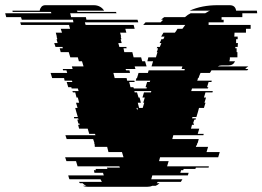

<svg xmlns="http://www.w3.org/2000/svg" viewBox="-175 -720 1011 740"><path d="M759 -654H679V-644H687V-634H629V-624H791V-609H773V-594H729L728 -579H741V-569H735V-554H742L741 -539H732V-534H737V-519H740V-499H711V-495Q711 -490 709 -484H731Q724 -468 706 -468H680Q671 -468 664 -464H782Q776 -461 770 -454H782Q781 -452 778 -449H640Q639 -447 637.5 -444.5Q636 -442 634 -439H598Q596 -435 594 -430Q592 -425 590 -419H588Q588 -418 587.5 -417Q587 -416 587 -414L585 -409H641L640 -404H629L623 -384H628L626 -379H565L562 -369H645L644 -364H617L611 -344H619L613 -324H617L611 -304H592L588 -289L582 -269H567L565 -264H580L579 -259H574L569 -244H573L572 -239H565L561 -224H593L587 -204H610L609 -199H493L489 -184H591L587 -169H586L583 -159H581L580 -154H627L621 -134H672L666 -114H442L438 -99H475L469 -79H630L629 -74H580L578 -69H533L531 -64H523L520 -54H552L549 -44H412L409 -33L408 -29H528L522 -19H433Q432 -17 429 -14H440Q433 -7 425 -4H412Q404 0 392 0H164Q152 0 144 -4H157Q150 -7 143 -14H133Q130 -17 129 -19H218Q216 -21 215 -24Q214 -27 212 -29H93Q92 -30 92 -31Q92 -32 91 -33L88 -44H225L222 -54H189L187 -64H195L193 -69H239L237 -74H287L285 -79H124L118 -99H81L76 -114H301L295 -134H243L238 -154H191L189 -159H191L188 -169H189L184 -184H82L77 -199H193L191 -204H169L163 -224H130L126 -239H132L131 -244H127L123 -259H128L126 -264H111L110 -269H125L119 -289L115 -304H124L118 -324H130L125 -344H120L115 -364H106L104 -369H128L125 -379H101L100 -384H88L82 -404H104L102 -409H74L72 -419H26L20 -439H84L81 -449H68L67 -454H105L102 -464H147L141 -484H129L125 -499H96L90 -519H59L55 -534H67L66 -539H39L34 -554H47L43 -569H46L43 -579H44L40 -594H64L59 -609H95L91 -624H-94L-97 -634H108L106 -644H-91L-94 -654H-151L-155 -669H23L22 -671V-674H-126Q-127 -676 -127 -679H-22Q-21 -687 -15.5 -693.5Q-10 -700 0 -700H186Q200 -700 210.5 -694Q221 -688 226 -679H121L124 -674H272Q272 -673 274 -669H95Q96 -668 96 -667L99 -654H156L158 -644H355L358 -634H152L155 -624H340L344 -609H308L312 -594H288L292 -579H290L293 -569H290L294 -554H281L285 -539H312L313 -534H301L304 -519H335L340 -499H369L373 -484H384L390 -464H344L347 -454H309L311 -449H324L326 -439H262L267 -419H313L315 -409H343L344 -404H323L328 -384H339L341 -379H390L391 -384H386L392 -404H402L404 -409H348L351 -419H353L359 -439H395L398 -449H536L537 -454H525L528 -464H409L415 -484H393L395 -492Q396 -494 396 -496Q396 -498 397 -499H426L432 -519H429Q431 -523 432 -526.5Q433 -530 434 -534H429Q431 -538 431 -539H441L447 -554H440Q442 -558 444 -561.5Q446 -565 447 -569H454Q456 -571 457 -574Q458 -577 459 -579H446L455 -594H499Q502 -598 504.5 -601.5Q507 -605 509 -609H528L539 -624H377L386 -634H444L454 -644H446Q449 -647 452 -649.5Q455 -652 458 -654H538Q549 -664 560 -669H616L625 -674Q627 -676 630 -677Q633 -678 635 -679H556Q603 -700 664 -700H710Q732 -700 735 -679H815L816 -672V-669H759ZM407 -364 408 -369H343L344 -364H353L359 -344H363L368 -324H356L361 -304H375L381 -324H377L383 -344H374L380 -364ZM356 -304H351L354 -295Z"/></svg>

Font: Rubik Glitch
Style: Regular
Weight: 400
Designer: Hubert and Fischer, NaN
Foundry: Hubert and Fischer, NaN
Version: Version 2.200